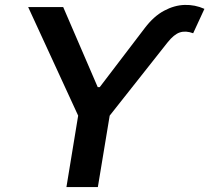

<svg xmlns="http://www.w3.org/2000/svg" viewBox="-20 -756 846 776"><path d="M367.2 -387.2 370.1 -403.8H387.2L384.8 -387.2ZM93.8 -727.5H235.4L377.9 -397L565.9 -643.6Q601.6 -690.4 643.1 -712.6Q684.6 -734.9 726.3 -736.1Q768.1 -737.3 806.2 -720.2L760.7 -621.6Q731 -632.8 707 -625Q683.1 -617.2 657.2 -584.5L423.3 -288.6L375.5 0H248.5L295.9 -288.6Z"/></svg>

Font: Inter 28pt SemiBold
Style: Italic
Weight: 600
Italic angle: -9.3988°
Designer: Rasmus Andersson
Foundry: rsms
Version: Version 4.001;git-66647c0bb